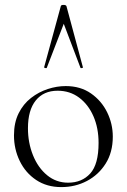

<svg xmlns="http://www.w3.org/2000/svg" viewBox="-20 -750 517 783"><path d="M230 13Q171 13 127.5 -16Q84 -45 60.5 -93.5Q37 -142 37 -198Q37 -250 56 -288Q75 -326 106.5 -350.5Q138 -375 175 -387Q212 -399 248 -399Q308 -399 351 -369Q394 -339 417 -292Q440 -245 440 -193Q440 -129 411 -83Q382 -37 334.5 -12Q287 13 230 13ZM258 -5Q314 -5 348 -42.5Q382 -80 382 -167Q382 -228 361 -276Q340 -324 302.5 -352Q265 -380 215 -380Q158 -380 126 -340.5Q94 -301 94 -227Q94 -168 114.5 -117Q135 -66 172 -35.5Q209 -5 258 -5ZM318 -476Q320 -474 314.5 -472.5Q309 -471 308 -474L240 -653L171 -474Q170 -471 164.5 -472.5Q159 -474 160 -476L228 -725Q229 -730 239 -730Q249 -730 251 -725Z"/></svg>

Font: Cormorant Infant Light Light
Style: Regular
Weight: 300
Version: Version 4.001